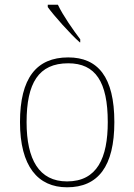

<svg xmlns="http://www.w3.org/2000/svg" viewBox="-20 -786 571 816"><path d="M319 -606H321V-619C292 -657 247 -721 226 -766H183V-756C208 -721 278 -642 319 -606ZM265 10C397 10 466 -79 466 -267C466 -459 396 -542 270 -542C135 -542 65 -454 65 -267C65 -79 141 10 265 10ZM265 -15C146 -15 93 -108 93 -267C93 -433 144 -517 270 -517C386 -517 438 -438 438 -267C438 -115 393 -15 265 -15Z"/></svg>

Font: Noto Serif Gurmukhi Thin
Style: Regular
Weight: 100
Designer: Vaibhav Singh and the Monotype Design Team
Foundry: Monotype Imaging Inc.
Version: Version 2.004